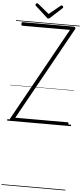

<svg xmlns="http://www.w3.org/2000/svg" viewBox="-133 -1737 1166 2701"><g transform="rotate(5 450.0 -386.5)"><path d="M56 0Q48 0 42.5 -5Q37 -10 36 -17.5Q35 -25 39 -33L769 -1348H97Q89 -1348 85 -1353.5Q81 -1359 81 -1373Q81 -1387 85 -1392.5Q89 -1398 97 -1398H823Q836 -1398 841 -1387Q846 -1376 840 -1365L110 -50H847Q855 -50 859 -45Q863 -40 863 -26Q863 -12 859 -6Q855 0 847 0ZM624 -1681Q631 -1681 638.5 -1673.5Q646 -1666 646 -1657Q646 -1655 645 -1652Q644 -1649 641 -1645L476 -1493Q470 -1488 465 -1484.5Q460 -1481 450 -1481Q441 -1481 436 -1484.5Q431 -1488 426 -1494L260 -1645Q257 -1649 256 -1652.5Q255 -1656 255 -1658Q255 -1667 262.5 -1674Q270 -1681 278 -1681Q282 -1681 285.5 -1678.5Q289 -1676 294 -1673L450 -1545L607 -1673Q611 -1676 615 -1678.5Q619 -1681 624 -1681ZM0 898H900V908H0ZM0 -20H900V0H0ZM0 -505H900V-500H0ZM0 -1418H900V-1408H0Z"/></g></svg>

Font: Playwrite FR Trad Guides
Style: Regular
Weight: 400
Designer: Veronika Burian, José Scaglione
Foundry: TypeTogether
Version: Version 1.003